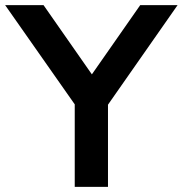

<svg xmlns="http://www.w3.org/2000/svg" viewBox="-42 -725 709 745"><path d="M248 0V-364L274 -283L-22 -705H127L326 -420H303L502 -705H647L352 -283L377 -364V0Z"/></svg>

Font: Nunito Sans 12pt ExtraLight 11pt
Style: Bold
Weight: 700
Version: Version 3.101;gftools[0.9.27]